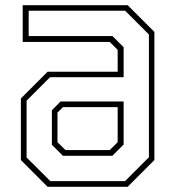

<svg xmlns="http://www.w3.org/2000/svg" viewBox="-20 -720 676 740"><path d="M163.5 0 60.5 -103V-340.5L163.5 -443.5H433.5V-528L403 -558.5H67.5V-700H472L575 -597V-103L472 0ZM222.5 -119.5 180 -162V-295L213.5 -329H456.5V-163L413 -119.5ZM174 -22H462L554 -114V-587L462.5 -678.5H90.5V-581H413.5L456.5 -538V-422.5H173L82.5 -332V-113ZM232.5 -141.5H403L433.5 -172V-307H222.5L201.5 -286V-172Z"/></svg>

Font: Tourney ExtraLight
Style: Regular
Weight: 250
Designer: Tyler Finck
Foundry: Etcetera Type Co
Version: Version 1.015